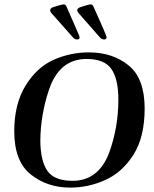

<svg xmlns="http://www.w3.org/2000/svg" viewBox="-20 -846 701 876"><path d="M45 -247Q45 -372 97 -456Q149 -540 225.5 -573.5Q302 -607 385 -607Q494 -607 567 -547.5Q640 -488 640 -351Q640 -220 588.5 -139.5Q537 -59 460 -24.5Q383 10 300 10Q196 10 120.5 -50Q45 -110 45 -247ZM478 -149Q520 -265 520 -391Q520 -486 488 -531.5Q456 -577 375 -577Q250 -577 203 -435Q165 -322 164 -203Q165 -110 197 -65.5Q229 -21 311 -21Q429 -21 478 -149ZM314 -674 213 -788Q208 -796 209 -800Q210 -808 219 -812Q230 -816 247.5 -821Q265 -826 271 -826Q275 -826 277.5 -824Q280 -822 283 -817Q284 -814 321 -730L341 -684Q343 -678 343 -674Q342 -666 332 -666Q322 -666 314 -674ZM437 -674Q345 -778 337 -788Q332 -796 332 -800Q334 -808 343 -812Q354 -816 371 -821Q388 -826 394 -826Q398 -826 400.5 -824Q403 -822 406 -817Q408 -812 450 -718L464 -684Q467 -677 466 -674Q465 -666 455 -666Q445 -666 437 -674Z"/></svg>

Font: Unna Medium
Style: Italic
Weight: 500
Italic angle: -8.05°
Designer: Jorge de Buen Unna
Foundry: Omnibus-Type
Version: Version 2.008